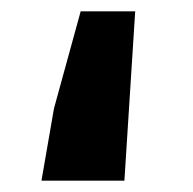

<svg xmlns="http://www.w3.org/2000/svg" viewBox="-20 -318 340 338"><path d="M53 0H199L218 -298H122L75 -127Z"/></svg>

Font: Giro Sans Regular
Style: Bold
Weight: 700
Designer: Paul D. Hunt
Foundry: Adobe Systems Incorporated
Version: Version 1.000;PS 1.0;hotconv 1.0.88;makeotf.lib2.5.647800